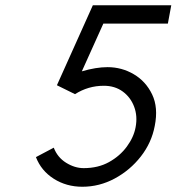

<svg xmlns="http://www.w3.org/2000/svg" viewBox="-20 -700 673 732"><path d="M294 12Q233 12 185 -18.5Q137 -49 117 -101L185 -137Q199 -100 232 -79.5Q265 -59 299 -59Q354 -59 395.5 -82Q437 -105 463.5 -141Q490 -177 497 -215Q505 -257 491.5 -293Q478 -329 448 -351Q418 -373 376 -373Q346 -373 318.5 -365Q291 -357 266 -341L197 -375L334 -680H633L620 -610H374L292 -428Q319 -436 343.5 -440Q368 -444 390 -444Q444 -444 490 -417Q536 -390 560 -340Q584 -290 570 -220Q558 -156 517 -103.5Q476 -51 417.5 -19.5Q359 12 294 12Z"/></svg>

Font: Teachers
Style: Italic
Weight: 400
Italic angle: -11°
Designer: Alfredo Marco Pradil, Chank Diesel
Version: Version 1.001